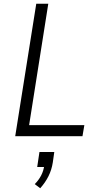

<svg xmlns="http://www.w3.org/2000/svg" viewBox="-20 -725 535 1022"><path d="M61 0 173 -705H237L135 -59H429L419 0ZM194 277 165 255Q186 234 199 209Q212 184 216 154L221 164H178L190 84H269L261 140Q255 179 238 213Q221 247 194 277Z"/></svg>

Font: Nunito Sans 7pt Condensed Light
Style: Italic
Weight: 300
Width: 3
Italic angle: -9°
Designer: Vernon Adams
Foundry: Vernon Adams
Version: Version 3.101;gftools[0.9.27]